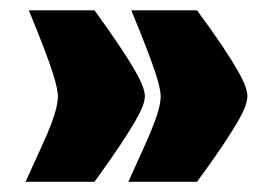

<svg xmlns="http://www.w3.org/2000/svg" viewBox="-20 -461 542 374"><path d="M230 -106.9Q249 -148.9 261.5 -176.5Q273.9 -204.1 281 -223.1Q288.1 -242.2 290.5 -253.7Q293 -265.1 293 -273.9Q293 -278.8 291 -289.3Q289.1 -299.8 283 -318.4Q276.9 -336.9 265.4 -366.9Q253.9 -397 235.8 -440.9H363.8Q394 -399.9 413.1 -371.3Q432.1 -342.8 443.1 -323.5Q454.1 -304.2 458 -292.5Q461.9 -280.8 461.9 -273.9Q461.9 -266.1 458 -254.6Q454.1 -243.2 443.1 -224.1Q432.1 -205.1 413.1 -176.5Q394 -147.9 363.8 -106.9ZM29.8 -106.9Q48.8 -148.9 61.5 -176.5Q74.2 -204.1 81.1 -223.1Q87.9 -242.2 90.3 -253.7Q92.8 -265.1 92.8 -273.9Q92.8 -278.8 90.8 -289.3Q88.9 -299.8 83 -318.4Q77.1 -336.9 65.7 -366.9Q54.2 -397 36.1 -440.9H164.1Q193.8 -399.9 212.9 -371.3Q231.9 -342.8 242.9 -323.5Q253.9 -304.2 258.1 -292.5Q262.2 -280.8 262.2 -273.9Q262.2 -266.1 258.1 -254.6Q253.9 -243.2 242.9 -224.1Q231.9 -205.1 212.9 -176.5Q193.8 -147.9 164.1 -106.9Z"/></svg>

Font: Ultra
Style: Regular
Weight: 400
Designer: Astigmatic (AOETI)
Foundry: Astigmatic (AOETI)
Version: Version 1.001